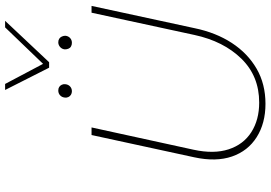

<svg xmlns="http://www.w3.org/2000/svg" viewBox="-170 -858 1034 733"><g transform="rotate(-90 346.5 -491.0)"><path d="M317 6Q243 6 190 -27.5Q137 -61 116 -122Q95 -183 113 -266L198 -658H227L142 -269Q125 -191 143.5 -134.5Q162 -78 209 -48Q256 -18 322 -18Q423 -18 489.5 -86Q556 -154 580 -265L665 -658H691L606 -265Q589 -183 549.5 -122.5Q510 -62 451.5 -28Q393 6 317 6ZM365 -733Q358 -733 352 -736.5Q346 -740 343 -746.5Q340 -753 341 -760Q342 -771 349.5 -778Q357 -785 368 -785Q376 -785 381.5 -781.5Q387 -778 390 -771.5Q393 -765 392 -758Q391 -747 383.5 -740Q376 -733 365 -733ZM550 -733Q542 -733 536 -736.5Q530 -740 527.5 -746.5Q525 -753 525 -760Q526 -771 534 -778Q542 -785 552 -785Q560 -785 565.5 -781.5Q571 -778 574 -771.5Q577 -765 577 -758Q576 -747 568.5 -740Q561 -733 550 -733ZM455 -820 462 -835 609 -988H634L476 -820ZM455 -820 370 -988H393L474 -835L476 -820Z"/></g></svg>

Font: Ysabeau Infant Thin
Style: Italic
Weight: 250
Italic angle: -12°
Designer: Christian Thalmann (Catharsis Fonts)
Version: Version 2.001;gftools[0.9.30]; featfreeze: ss01,ss02,lnum